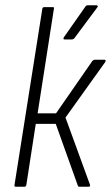

<svg xmlns="http://www.w3.org/2000/svg" viewBox="-20 -710 422 730"><path d="M377 -483Q381 -483 381.5 -480.5Q382 -478 380 -474L229 -263L322 -8Q324 0 317 0H282Q277 0 276 -4L192 -239H116L80 -6Q79 0 72 0H40Q34 0 35 -6L141 -677Q142 -683 149 -683H180Q187 -683 185 -677L123 -279H193L331 -478Q336 -483 340 -483ZM226 -560Q222 -560 221.5 -562Q221 -564 222 -567L304 -684Q307 -690 314 -690H347Q350 -690 351.5 -687.5Q353 -685 350 -682L263 -565Q259 -560 252 -560Z"/></svg>

Font: Sofia Sans Condensed Light
Style: Italic
Weight: 300
Italic angle: -9°
Version: Version 4.100